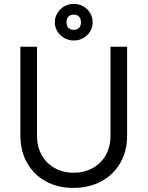

<svg xmlns="http://www.w3.org/2000/svg" viewBox="-20 -937 748 973"><path d="M83.3 -249.3V-700H167.5V-249.3Q167.5 -194.3 191 -151.8Q214.5 -109.3 256.8 -85.5Q299 -61.7 353.3 -61.7Q407.7 -61.7 450.3 -85.5Q493 -109.3 516.5 -151.8Q540 -194.3 540 -249.3V-700H624.2V-249.3Q624.2 -171.3 589.8 -111.6Q555.5 -51.8 493.3 -18.2Q431.2 15.3 351.3 15.3Q272.5 15.3 211.8 -18.2Q151 -51.8 117.2 -111.6Q83.3 -171.3 83.3 -249.3ZM257.8 -824Q257.8 -849.2 271 -870.8Q284.2 -892.3 306 -904.8Q327.9 -917.3 354.2 -917.3Q380.2 -917.3 402.1 -904.8Q424 -892.3 436.8 -870.8Q449.5 -849.2 449.5 -824.1Q449.5 -799 436.8 -777.8Q424 -756.7 402.1 -744.2Q380.2 -731.7 354.1 -731.7Q328 -731.7 306.1 -744.2Q284.1 -756.7 271 -777.8Q257.8 -799 257.8 -824ZM390.3 -824.1Q390.3 -842.5 380.5 -852.8Q370.8 -863 354.1 -863Q336.5 -863 326.8 -852.8Q317 -842.5 317 -824Q317 -805.7 326.8 -795.8Q336.6 -786 354.2 -786Q370.8 -786 380.6 -795.8Q390.3 -805.7 390.3 -824.1Z"/></svg>

Font: Oak Sans Light
Style: Regular
Weight: 400
Designer: Erik Kennedy, Walven
Foundry: Erik Kennedy, Walven
Version: Version 1.100;Glyphs 3.1.2 (3151)